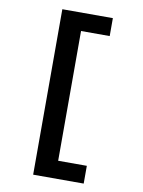

<svg xmlns="http://www.w3.org/2000/svg" viewBox="-102 -911 820 1103"><g transform="rotate(10 307.5 -359.5)"><path d="M170.3 123.6V-841.5H465.1V-736.9H297.9V20H465.1V123.6Z"/></g></svg>

Font: Fira Code SemiBold
Style: Regular
Weight: 600
Designer: Carrois Corporate, Edenspiekermann AG, Nikita Prokopov
Foundry: Carrois Corporate, Edenspiekermann AG, Nikita Prokopov
Version: Version 6.002